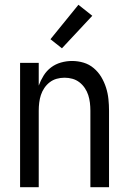

<svg xmlns="http://www.w3.org/2000/svg" viewBox="-20 -783 540 803"><path d="M64 0V-520H142V-425Q150 -447 162.5 -467Q175 -487 193.5 -501Q212 -515 235 -521.5Q258 -528 281 -528Q306 -528 329.5 -521Q353 -514 372 -498Q391 -482 403.5 -461Q416 -440 423.5 -416.5Q431 -393 433.5 -368.5Q436 -344 436 -320V0H358V-320Q358 -337 356 -353.5Q354 -370 349 -385.5Q344 -401 334.5 -415Q325 -429 312 -439Q299 -449 283 -453.5Q267 -458 250 -458Q233 -458 217 -453.5Q201 -449 188 -439Q175 -429 165.5 -415Q156 -401 151 -385.5Q146 -370 144 -353.5Q142 -337 142 -320V0ZM239 -581 191 -619 308 -763 366 -717Z"/></svg>

Font: Huly
Style: Regular
Weight: 400
Designer: Belleve Invis
Foundry: Belleve Invis
Version: Version 33.2.5; ttfautohint (v1.8.4)